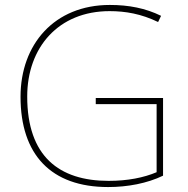

<svg xmlns="http://www.w3.org/2000/svg" viewBox="-20 -839 760 776"><path d="M367 -443V-418H613V-143C561 -121 496 -108 419 -108C219 -108 90 -207 90 -449C90 -647 216 -794 423 -794C487 -794 551 -783 619 -750L631 -775C568 -806 500 -819 424 -819C199 -819 63 -659 63 -448C63 -214 186 -83 417 -83C496 -83 575 -98 639 -129V-443Z"/></svg>

Font: Noto Sans Kannada UI Thin
Style: Regular
Weight: 100
Designer: Jelle Bosma - Monotype Design Team
Foundry: Monotype Imaging Inc.
Version: Version 2.005